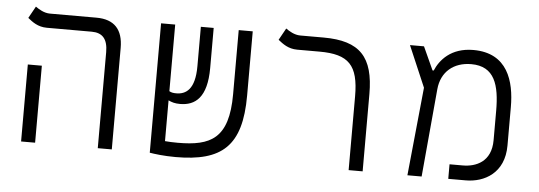

<svg xmlns="http://www.w3.org/2000/svg" viewBox="-44 -735 2433 866"><g transform="rotate(5 1172.0 -301.5)"><path d="M420.4 0H483.9V-459.5C483.9 -542.5 444.3 -585.9 363.3 -585.9H152.3C126 -585.9 101.6 -601.1 86.9 -611.8L57.1 -558.1C77.6 -541.5 103 -521 144.5 -521H347.7C396.5 -521 420.4 -493.7 420.4 -435.1ZM73.2 0H136.7V-348.6H73.2Z M773.4 9.3C982.4 9.3 1070.8 -65.4 1070.8 -294.9V-585.9H1007.3V-295.9C1007.3 -93.8 926.3 -55.7 777.3 -55.7C755.4 -55.7 735.8 -56.6 719.7 -58.1V-242.7C735.4 -235.4 749 -231 772.5 -231C841.3 -231 894 -270.5 894 -404.3V-585.9H835.9V-407.2C835.9 -301.3 794.4 -277.3 751.5 -277.3C737.8 -277.3 729 -278.8 719.7 -284.2V-585.9H655.8V0H656.2C675.8 3.4 720.2 9.3 773.4 9.3Z M1619.6 -349.6C1619.6 -517.1 1557.1 -585.9 1391.6 -585.9H1286.1C1259.3 -585.9 1234.9 -601.1 1220.2 -611.8L1190.4 -558.1C1211.4 -541.5 1236.8 -521 1277.8 -521H1378.9C1511.2 -521 1556.2 -475.1 1556.2 -334V0H1619.6Z M1822.3 0H1886.7L1922.9 -398.4C1930.2 -478 1986.3 -524.4 2065.9 -524.4C2171.9 -524.4 2195.8 -440.9 2195.8 -324.2V-191.4C2195.8 -92.3 2125.5 -65.9 2067.4 -65.9H2007.3V0H2086.4C2170.4 0 2260.3 -47.9 2260.3 -172.9V-346.7C2260.3 -463.9 2225.1 -588.9 2069.8 -588.9C1967.8 -588.9 1919.4 -528.8 1899.4 -481H1894L1846.2 -585.9H1782.7L1862.3 -399.9Z"/></g></svg>

Font: Cascadia Mono NF Light
Style: Regular
Weight: 300
Monospace: yes
Designer: Aaron Bell
Foundry: Saja Typeworks
Version: Version 2404.023